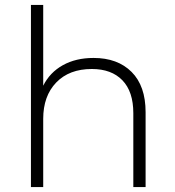

<svg xmlns="http://www.w3.org/2000/svg" viewBox="-20 -762 713 782"><path d="M573 -305V0H523V-301Q523 -389 478.5 -435Q434 -481 354 -481Q262 -481 209 -426Q156 -371 156 -278V0H106V-742H156V-413Q183 -467 236 -496.5Q289 -526 361 -526Q459 -526 516 -469Q573 -412 573 -305Z"/></svg>

Font: Goldbeck Next Light
Style: Regular
Weight: 300
Designer: Julieta Ulanovsky
Foundry: Julieta Ulanovsky
Version: Version 7.200